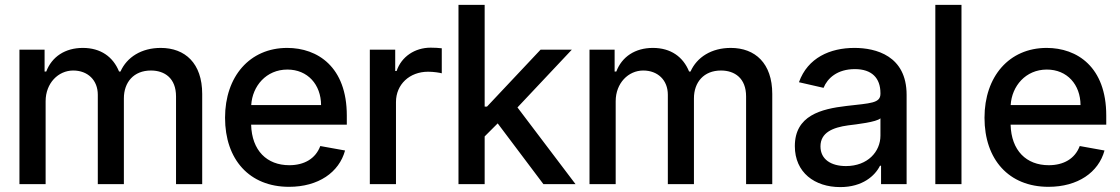

<svg xmlns="http://www.w3.org/2000/svg" viewBox="-20 -747 4543 779"><path d="M58.9 0H165.1V-336.3C165.1 -409.8 216.6 -460.9 277 -460.9C335.9 -460.9 376.8 -421.9 376.8 -362.6V0H482.6V-347.7C482.6 -413.4 522.7 -460.9 592.3 -460.9C648.1 -460.9 694.2 -429.7 694.2 -355.8V0H800.4V-365.8C800.4 -490.4 730.8 -552.6 632.1 -552.6C553.6 -552.6 494.7 -514.9 468.8 -456.7H463.1C438.9 -516.3 388.8 -552.6 316.1 -552.6C244 -552.6 190.3 -516.7 167.6 -456.7H160.9V-545.5H58.9Z M1152.7 11C1271.7 11 1355.8 -47.6 1380 -136.4L1279.5 -154.5C1260.3 -103 1214.1 -76.7 1153.8 -76.7C1062.9 -76.7 1001.8 -136 998.9 -241.1H1387.1V-278.4C1387.1 -475.5 1268.8 -552.6 1145.2 -552.6C993.3 -552.6 893.1 -436.8 893.1 -269.2C893.1 -99.8 991.8 11 1152.7 11ZM999.3 -320.7C1003.9 -397.7 1060 -464.8 1146 -464.8C1228.3 -464.8 1282.3 -403.8 1282.7 -320.7Z M1480.5 0H1586.6V-333.1C1586.6 -404.5 1641.7 -456 1717 -456C1739 -456 1763.8 -452.1 1772.4 -449.6V-551.1C1761.7 -552.6 1740.8 -553.6 1727.3 -553.6C1663.4 -553.6 1608.7 -517.4 1589.1 -458.8H1583.5V-545.5H1480.5Z M1840.2 0H1946.4V-193.5L1999.3 -246.4L2184.7 0H2315L2079.5 -311.1L2300.1 -545.5H2173.3L1956 -314.6H1946.4V-727.3H1840.2Z M2371.8 0H2478V-336.3C2478 -409.8 2529.5 -460.9 2589.8 -460.9C2648.8 -460.9 2689.6 -421.9 2689.6 -362.6V0H2795.5V-347.7C2795.5 -413.4 2835.6 -460.9 2905.2 -460.9C2960.9 -460.9 3007.1 -429.7 3007.1 -355.8V0H3113.3V-365.8C3113.3 -490.4 3043.7 -552.6 2945 -552.6C2866.5 -552.6 2807.5 -514.9 2781.6 -456.7H2775.9C2751.8 -516.3 2701.7 -552.6 2628.9 -552.6C2556.8 -552.6 2503.2 -516.7 2480.5 -456.7H2473.7V-545.5H2371.8Z M3389.2 12.1C3479.4 12.1 3530.2 -33.7 3550.4 -74.6H3554.7V0H3658.4V-362.2C3658.4 -521 3533.4 -552.6 3446.7 -552.6C3348 -552.6 3257.1 -512.8 3221.6 -413.4L3321.4 -390.6C3337 -429.3 3376.8 -466.6 3448.5 -466.6C3516.7 -466.6 3552.2 -430.8 3552.2 -369V-366.5C3552.2 -327.8 3512.1 -328.5 3414.4 -317.1C3310.7 -305 3204.9 -278.1 3204.9 -154.1C3204.9 -46.9 3285.5 12.1 3389.2 12.1ZM3308.9 -153.1C3308.9 -209.5 3359.4 -229.8 3420.8 -238.3C3455.3 -242.5 3536.9 -251.8 3552.2 -267V-196.7C3552.2 -132.1 3500.7 -73.2 3412.3 -73.2C3352.3 -73.2 3308.9 -100.1 3308.9 -153.1Z M3881 -727.3H3774.9V0H3881Z M4234 11C4353 11 4437.1 -47.6 4461.3 -136.4L4360.8 -154.5C4341.6 -103 4295.5 -76.7 4235.1 -76.7C4144.2 -76.7 4083.1 -136 4080.3 -241.1H4468.4V-278.4C4468.4 -475.5 4350.1 -552.6 4226.6 -552.6C4074.6 -552.6 3974.4 -436.8 3974.4 -269.2C3974.4 -99.8 4073.2 11 4234 11ZM4080.6 -320.7C4085.2 -397.7 4141.3 -464.8 4227.3 -464.8C4309.7 -464.8 4363.6 -403.8 4364 -320.7Z"/></svg>

Font: RED Number Medium
Style: Regular
Weight: 500
Designer: RED UED
Foundry: rsms
Version: Version 1.003;FEAKit 1.0